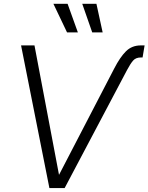

<svg xmlns="http://www.w3.org/2000/svg" viewBox="-20 -959 757 979"><path d="M562.5 -609.9Q591.8 -667 622.1 -697.3Q652.3 -727.5 698.2 -727.5H717.3L707 -666H698.7Q672.4 -666 658.7 -650.1Q645 -634.3 627.9 -602.1L309.6 0H231.9L87.4 -727.5H155.8L280.8 -67.9H281.2ZM321.8 -793.9 252.4 -939.5H324.7L377 -793.9ZM450.2 -793.9 399.4 -939.5H471.7L503.4 -793.9Z"/></svg>

Font: Inter Display Light
Style: Italic
Weight: 300
Italic angle: -9.39999°
Designer: Rasmus Andersson
Foundry: rsms
Version: Version 4.000;git-a52131595